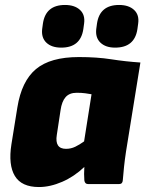

<svg xmlns="http://www.w3.org/2000/svg" viewBox="-20 -742 586 774"><path d="M137 12Q67 12 40 -32.5Q13 -77 26 -160L50 -309Q67 -415 125 -463.5Q183 -512 298 -512Q371 -512 428.5 -503Q486 -494 546 -490L488 -131Q483 -98 480 -69.5Q477 -41 475 -15Q474 0 460 0H335Q322 0 320 -15Q319 -27 319 -41Q319 -55 320 -69Q279 -30 230.5 -9Q182 12 137 12ZM246 -142Q266 -142 283.5 -150.5Q301 -159 319 -172L349 -362Q338 -364 323.5 -366Q309 -368 289 -368Q260 -368 244.5 -350.5Q229 -333 224 -297L209 -198Q200 -142 246 -142ZM444 -550Q406 -550 385 -570Q364 -590 368 -625L371 -647Q382 -722 460 -722Q499 -722 520.5 -702Q542 -682 537 -647L534 -625Q523 -550 444 -550ZM227 -550Q188 -550 167 -570Q146 -590 150 -625L153 -647Q164 -722 242 -722Q281 -722 302.5 -702Q324 -682 319 -647L316 -625Q305 -550 227 -550Z"/></svg>

Font: Sofia Sans ExtraBlack
Style: Italic
Weight: 1000
Italic angle: -9°
Designer: Botio Nikoltchev, Ani Petrova
Foundry: lettersoup
Version: Version 4.100; ttfautohint (v1.8.4.7-5d5b)